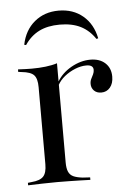

<svg xmlns="http://www.w3.org/2000/svg" viewBox="-48 -647 474 684"><g transform="rotate(-5 189.5 -305.0)"><path d="M129 -2.4Q100.8 -2.4 76.2 -1.6Q51.6 -0.8 25 0V-8.9L38.7 -10.5Q68.5 -12.9 80.6 -25.8Q92.7 -38.7 92.7 -69.4V-206.5H165.3V-69.4Q165.3 -48.4 170.6 -36.3Q175.8 -24.2 187.9 -18.5Q200 -12.9 221 -10.5L247.6 -8.9V0Q227.4 -0.8 208.5 -1.2Q189.5 -1.6 170.2 -2Q150.8 -2.4 129 -2.4ZM92.7 -206.5V-345.2Q92.7 -375.8 81 -388.3Q69.4 -400.8 37.1 -404L25 -405.6V-414.5Q41.9 -413.7 52.8 -413.3Q63.7 -412.9 74.2 -412.9Q100.8 -412.9 124.2 -415.7Q147.6 -418.5 165.3 -424.2V-414.5V-206.5ZM313.7 -306.5Q297.6 -306.5 287.9 -316.1Q278.2 -325.8 278.2 -340.3Q278.2 -350.8 282.3 -358.5Q286.3 -366.1 289.9 -373.8Q293.5 -381.5 293.5 -389.5Q293.5 -407.3 268.5 -407.3Q249.2 -407.3 228.2 -398.8Q207.3 -390.3 190.3 -376.6Q173.4 -362.9 164.5 -346L163.7 -356.5Q181.5 -387.9 215.7 -407.3Q250 -426.6 284.7 -426.6Q317.7 -426.6 337.5 -408.5Q357.3 -390.3 357.3 -359.7Q357.3 -335.5 345.2 -321Q333.1 -306.5 313.7 -306.5ZM187.1 -610.5Q238.7 -610.5 273.8 -581Q308.9 -551.6 319.4 -500L312.9 -498.4Q291.9 -529.8 261.3 -545.2Q230.6 -560.5 187.1 -560.5Q143.5 -560.5 112.9 -545.2Q82.3 -529.8 61.3 -498.4L54.8 -500Q65.3 -551.6 100.8 -581Q136.3 -610.5 187.1 -610.5Z"/></g></svg>

Font: Playfair 144pt SemiCondensed Light
Style: Regular
Weight: 300
Width: 4
Designer: Claus Eggers Sørensen
Foundry: Claus Eggers Sørensen
Version: Version 2.203